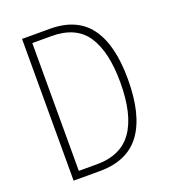

<svg xmlns="http://www.w3.org/2000/svg" viewBox="-131 -812 809 909"><g transform="rotate(-20 273.5 -357.0)"><path d="M490 -364Q490 -184 423 -92Q356 0 216 0H84V-714H224Q360 -714 425 -625.5Q490 -537 490 -364ZM451 -362Q451 -516 397 -597.5Q343 -679 219 -679H123V-35H214Q336 -35 393.5 -117.5Q451 -200 451 -362Z"/></g></svg>

Font: Noto Sans Lao Looped Condensed ExtraLight
Style: Regular
Weight: 200
Width: 3
Designer: Mark Frömberg, Ben Mitchell
Foundry: The Fontpad Ltd
Version: Version 1.002; ttfautohint (v1.8.4.7-5d5b)